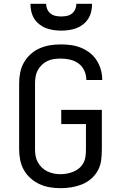

<svg xmlns="http://www.w3.org/2000/svg" viewBox="-20 -975 640 1003"><path d="M297 8Q269 8 241 3.5Q213 -1 187 -13Q161 -25 140 -43.5Q119 -62 105 -86.5Q91 -111 85.5 -139Q80 -167 80 -195V-540Q80 -568 85.5 -596Q91 -624 105 -648.5Q119 -673 140 -692Q161 -711 187 -722.5Q213 -734 241 -738.5Q269 -743 297 -743Q324 -743 350.5 -739.5Q377 -736 402 -726Q427 -716 448.5 -699.5Q470 -683 484.5 -660.5Q499 -638 506.5 -612Q514 -586 514 -560Q514 -559 514 -558Q514 -557 514 -557H431Q431 -557 431 -557.5Q431 -558 431 -558Q431 -583 420.5 -606Q410 -629 390 -643.5Q370 -658 346 -663.5Q322 -669 297 -669Q280 -669 262 -666.5Q244 -664 228 -656.5Q212 -649 199 -636.5Q186 -624 177.5 -608.5Q169 -593 166 -575.5Q163 -558 163 -540V-195Q163 -177 166 -160Q169 -143 177.5 -127.5Q186 -112 199 -99.5Q212 -87 228 -79.5Q244 -72 261 -68.5Q278 -65 296 -65Q314 -65 331.5 -68.5Q349 -72 365.5 -79Q382 -86 395.5 -98Q409 -110 417 -126Q425 -142 427 -159.5Q429 -177 429 -195V-327H300V-401H512V-195Q512 -167 508.5 -138.5Q505 -110 491.5 -85Q478 -60 456 -41Q434 -22 407.5 -11.5Q381 -1 353 3.5Q325 8 297 8ZM300 -815Q280 -815 259.5 -818Q239 -821 220.5 -828Q202 -835 185.5 -848Q169 -861 158.5 -878Q148 -895 143.5 -915Q139 -935 139 -955H221Q221 -940 227 -926.5Q233 -913 244.5 -904Q256 -895 270.5 -892Q285 -889 300 -889Q315 -889 329.5 -892Q344 -895 355.5 -904Q367 -913 373 -926.5Q379 -940 379 -955H461Q461 -935 456.5 -915Q452 -895 441.5 -878Q431 -861 414.5 -848Q398 -835 379.5 -828Q361 -821 340.5 -818Q320 -815 300 -815Z"/></svg>

Font: Zed Mono Extended
Style: Regular
Weight: 400
Width: 7
Monospace: yes
Designer: Belleve Invis
Foundry: Belleve Invis
Version: Version 1.0.0; ttfautohint (v1.8.4)